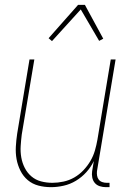

<svg xmlns="http://www.w3.org/2000/svg" viewBox="-20 -766 540 794"><path d="M191 8Q164 8 139 1.5Q114 -5 95 -21Q76 -37 64.5 -60Q53 -83 48.5 -108Q44 -133 45.5 -159.5Q47 -186 51 -213L102 -520H122L70 -210Q67 -186 65.5 -162Q64 -138 68 -115Q72 -92 82.5 -71.5Q93 -51 110 -36.5Q127 -22 149.5 -16Q172 -10 197 -10Q219 -10 242.5 -15Q266 -20 287 -32Q308 -44 325 -62Q342 -80 354 -100.5Q366 -121 372.5 -143.5Q379 -166 383 -189L438 -520H458L381 -58Q380 -49 381.5 -39.5Q383 -30 388.5 -23Q394 -16 403 -13Q412 -10 421 -10H433V8H418Q405 8 392.5 4Q380 0 372 -9.5Q364 -19 361.5 -32Q359 -45 361 -58L368 -100Q356 -75 337 -54Q318 -33 294 -18.5Q270 -4 243 2Q216 8 191 8ZM195 -596 181 -608 303 -746H331L407 -606L390 -597L314 -727Z"/></svg>

Font: Iosevka Curly Thin
Style: Italic
Weight: 100
Italic angle: -9°
Monospace: yes
Designer: Belleve Invis
Foundry: Belleve Invis
Version: Version 22.1.2; ttfautohint (v1.8.4)